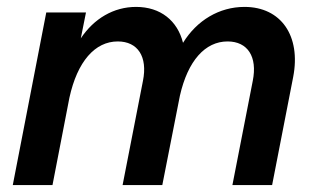

<svg xmlns="http://www.w3.org/2000/svg" viewBox="-20 -536 918 556"><path d="M712 -302 653 0H768L829 -313C852 -432 794 -516 688 -516C615 -516 550 -477 510 -412C494 -476 445 -516 374 -516C309 -516 252 -482 214 -425L229 -500H114L17 0H132L181 -253C204 -358 255 -416 321 -416C379 -416 408 -372 394 -302L335 0H450L501 -259C524 -360 574 -416 639 -416C697 -416 726 -372 712 -302Z"/></svg>

Font: Uncut Sans Semibold Italic
Style: Regular
Weight: 600
Italic angle: -11°
Designer: Kasper Nordkvist
Foundry: UNCUT.wtf
Version: Version 1.304;Glyphs 3.2 (3246)